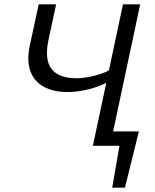

<svg xmlns="http://www.w3.org/2000/svg" viewBox="-20 -678 722 893"><path d="M481 0 496 -67H626L578 0ZM502 195 547 -67H626L561 195ZM412 0 552 -658H632L492 0ZM295 -250Q227 -250 182.5 -275Q138 -300 121 -348Q104 -396 118 -463L160 -658H241L205 -490Q193 -432 203 -393Q213 -354 246.5 -334Q280 -314 335 -314Q362 -314 393.5 -320Q425 -326 453.5 -336Q482 -346 499 -359L528 -327Q499 -303 459 -285.5Q419 -268 376 -259Q333 -250 295 -250Z"/></svg>

Font: Ysabeau Office Medium
Style: Italic
Weight: 500
Italic angle: -12°
Designer: Christian Thalmann (Catharsis Fonts)
Version: Version 2.001;gftools[0.9.30]; featfreeze: tnum,lnum,ss02